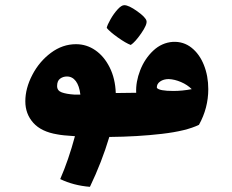

<svg xmlns="http://www.w3.org/2000/svg" viewBox="-20 -534 896 743"><path d="M393 -426Q395 -437 407.5 -459Q420 -481 435 -497.5Q450 -514 461 -514Q478 -514 511 -490.5Q544 -467 547 -453Q550 -439 526.5 -405Q503 -371 486 -360Q467 -367 436 -389Q405 -411 393 -426ZM786 -189Q786 -116 750 -51Q701 -27 606.5 -16Q512 -5 403 -4Q374 93 328 189Q265 184 213 159Q245 86 270 -7Q221 -10 202 -14Q140 -24 109 -58.5Q78 -93 78 -142Q78 -192 105 -244Q132 -296 177 -329.5Q222 -363 274 -363Q315 -363 349 -339.5Q383 -316 404.5 -273Q426 -230 428 -174L507 -175Q505 -217 522.5 -262Q540 -307 573 -338Q606 -369 649 -372Q690 -374 721 -349.5Q752 -325 769 -282.5Q786 -240 786 -189ZM267 -168H291Q287 -202 273.5 -220Q260 -238 239 -238Q224 -238 212.5 -229.5Q201 -221 201 -201Q201 -183 219 -176.5Q237 -170 267 -168ZM722 -189Q705 -206 680.5 -216.5Q656 -227 633 -228Q613 -228 599.5 -218.5Q586 -209 587 -194Q596 -182 651 -182Q685 -182 722 -189Z"/></svg>

Font: Lalezar
Style: Regular
Weight: 400
Designer: Borna Izadpanah
Foundry: Borna Izadpanah
Version: Version 1.004